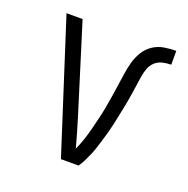

<svg xmlns="http://www.w3.org/2000/svg" viewBox="-101 -623 702 718"><g transform="rotate(20 250.0 -264.0)"><path d="M215 0 48 -520H112L220 -173Q229 -144 237.5 -114.5Q246 -85 254 -56Q264 -78 271.5 -100.5Q279 -123 285 -146.5Q291 -170 296.5 -193Q302 -216 306.5 -240Q311 -264 314.5 -287.5Q318 -311 321.5 -334.5Q325 -358 328.5 -382Q332 -406 338.5 -429Q345 -452 357.5 -472.5Q370 -493 390 -506.5Q410 -520 434 -524Q458 -528 482 -528V-473Q465 -473 448 -469Q431 -465 418.5 -453.5Q406 -442 400 -425.5Q394 -409 391.5 -392Q389 -375 386.5 -358.5Q384 -342 381.5 -325Q379 -308 376 -291Q373 -274 369.5 -257.5Q366 -241 362.5 -224Q359 -207 355.5 -190.5Q352 -174 347.5 -157.5Q343 -141 338 -125Q333 -109 328 -92.5Q323 -76 316.5 -60.5Q310 -45 302.5 -29.5Q295 -14 285 0Z"/></g></svg>

Font: Iosevka Custom Light
Style: Regular
Weight: 300
Monospace: yes
Designer: Belleve Invis
Foundry: Belleve Invis
Version: Version 27.3.5